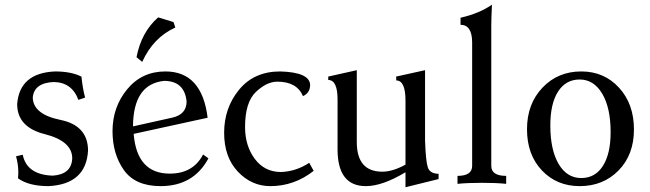

<svg xmlns="http://www.w3.org/2000/svg" viewBox="-20 -789 2788 824"><path d="M188.5 9.8Q103 9.8 57.1 -23.9Q58.6 -36.1 58.6 -49.3Q58.6 -84 48.8 -118.2L77.6 -125Q94.7 -39.1 206.1 -35.2Q287.1 -40.5 290 -109.4Q290 -183.6 171.9 -213.4Q53.7 -243.2 53.7 -342.3Q64 -475.6 215.8 -482.4Q286.1 -482.4 329.6 -460Q334.5 -410.6 345.2 -370.1L316.4 -360.4Q288.6 -436 210 -437Q126.5 -433.1 120.6 -370.6Q122.1 -298.3 239.5 -274.4Q356.9 -250.5 357.9 -143.6Q350.1 1.5 188.5 9.8Z M669.4 9.8Q560.5 9.8 511.7 -59.1Q462.9 -127.9 462.9 -226.1Q462.9 -329.6 525.9 -406Q588.9 -482.4 689.9 -482.4Q846.7 -482.4 871.1 -283.7L553.7 -214.4Q567.4 -43.9 708.5 -43.9Q809.1 -43.9 851.6 -126L874.5 -109.4Q810.5 9.8 669.4 9.8ZM550.8 -246.6 719.7 -284.2Q780.8 -297.9 780.8 -354Q771.5 -441.9 684.1 -441.9Q551.8 -428.2 550.8 -246.6ZM590.3 -523.4 565.9 -543.5Q586.4 -650.9 658.7 -714.4L724.6 -694.3L732.4 -670.9Q637.7 -627.9 590.3 -523.4Z M1140.1 9.8Q1059.6 9.8 1000.7 -52.5Q941.9 -114.7 941.9 -219.2Q941.9 -326.2 1006.3 -404.3Q1070.8 -482.4 1182.1 -482.4Q1308.1 -479 1311 -425.3Q1311 -390.1 1280.3 -376.5Q1253.9 -438.5 1170.4 -438.5Q1124.5 -438.5 1078.1 -394.3Q1031.7 -350.1 1031.7 -243.7Q1031.7 -163.1 1073.7 -106.9Q1115.7 -50.8 1186 -50.8Q1251 -53.2 1307.1 -90.3L1326.2 -55.7Q1242.7 9.8 1140.1 9.8Z M1720.2 14.6V-49.8Q1621.1 9.8 1550.3 9.8Q1428.7 9.8 1428.7 -147.9V-361.8Q1428.7 -445.8 1388.7 -445.8V-460.4L1511.2 -487.8V-179.7Q1511.2 -52.2 1620.6 -52.2Q1665.5 -52.2 1720.2 -82.5V-357.9Q1720.2 -443.4 1680.7 -443.8L1680.2 -460.4L1804.2 -487.8V-186Q1807.1 -99.6 1815.7 -71.8Q1824.2 -43.9 1862.3 -43V-20.5Z M2152.3 0Q2110.8 -4.4 2048.8 -4.4Q1986.3 -4.4 1943.4 0V-34.2Q2006.3 -34.2 2006.3 -77.1V-606.9Q2005.9 -682.6 1956.5 -682.6V-712.9Q2037.6 -731.4 2091.3 -769Q2088.4 -710 2088.4 -678.2V-77.1Q2088.4 -34.2 2152.3 -34.2Z M2474.6 -24.9Q2534.2 -24.9 2567.4 -76.9Q2600.6 -128.9 2600.6 -221.7Q2600.6 -326.2 2564.5 -387Q2528.3 -447.8 2467.8 -447.8Q2408.2 -447.8 2375 -396Q2341.8 -344.2 2341.8 -251Q2341.8 -146 2377.4 -85.4Q2413.1 -24.9 2474.6 -24.9ZM2467.8 9.8Q2369.6 9.8 2305.7 -57.6Q2241.7 -125 2241.7 -234.4Q2241.7 -342.8 2307.9 -412.6Q2374 -482.4 2474.6 -482.4Q2572.8 -482.4 2636.7 -412.6Q2700.7 -342.8 2700.7 -233.4Q2700.7 -125 2634.8 -57.6Q2568.8 9.8 2467.8 9.8Z"/></svg>

Font: Almanac
Style: Regular
Weight: 400
Designer: Eden's Almanac
Version: Version 3.501;March 28, 2021;FontCreator 13.0.0.2683 64-bit